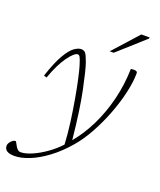

<svg xmlns="http://www.w3.org/2000/svg" viewBox="-209 -837 979 1175"><g transform="rotate(20 280.0 -250.0)"><path d="M49.5 -286 31 -292Q62.5 -387 91.5 -436.5Q120.5 -486 145.8 -504Q171 -522 190.5 -522Q208 -522 218 -510.8Q228 -499.5 243.5 -456.5Q258.5 -414 284 -292.5Q309.5 -171 328.5 20.5Q383 -44 424.5 -128.8Q466 -213.5 490 -311Q514 -408.5 516.5 -512Q522.5 -512.5 526.8 -513Q531 -513.5 537.5 -513.5Q559 -513.5 559 -500Q559 -442.5 542.5 -370.5Q526 -298.5 497 -223Q468 -147.5 430.5 -79.5Q393 -11.5 351 37.5Q295 103 236.8 146.2Q178.5 189.5 124.8 211Q71 232.5 28.5 232.5Q-37.5 232.5 -37.5 189.5Q-37.5 175 -23.2 159.5Q-9 144 5 144Q7.5 144 12.5 153.8Q17.5 163.5 24 174.5Q38.5 198 55 198Q87 198 130 179.2Q173 160.5 216.5 129.5Q260 98.5 293.5 62Q290 -7.5 279.8 -83.2Q269.5 -159 257.2 -228Q245 -297 233.5 -348.2Q222 -399.5 215.5 -421Q202.5 -464 196 -474.5Q189.5 -485 182 -485Q159.5 -485 121.2 -432.2Q83 -379.5 49.5 -286ZM358 -569 504.5 -732H559L557 -724L384 -569Z"/></g></svg>

Font: Newsreader Caption ExtraLight
Style: Italic
Weight: 275
Italic angle: -17°
Designer: Hugues Gentile
Foundry: Production Type
Version: Version 1.001